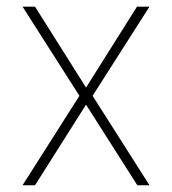

<svg xmlns="http://www.w3.org/2000/svg" viewBox="-20 -550 512 570"><path d="M235.4 -290 386.7 -530.3H423.8L254.9 -265.6L423.8 0H387.7L235.4 -239.3L84 0H46.9L215.8 -265.6L46.9 -530.3H84Z"/></svg>

Font: Pretendard Thin
Style: Regular
Weight: 100
Designer: Base glyphs from Inter by Rasmus Andersson; Hangeul glyphs from Noto Sans CJK(Source Han Sans) by Jang Soo-young and Kan
Foundry: Kil Hyung-jin
Version: Version 1.309